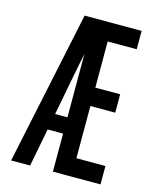

<svg xmlns="http://www.w3.org/2000/svg" viewBox="-111 -812 722 888"><g transform="rotate(15 250.0 -367.5)"><path d="M28 0 183 -735H456V-647H317V-426H436V-338H317V-88H456V0H228V-182H154L119 0ZM169 -260H228V-564Q224 -545 220.5 -526.5Q217 -508 213 -490Z"/></g></svg>

Font: Iosevka Semibold
Style: Regular
Weight: 600
Monospace: yes
Designer: Belleve Invis
Foundry: Belleve Invis
Version: Version 33.2.3; ttfautohint (v1.8.4)